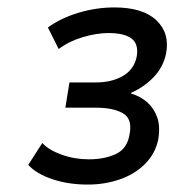

<svg xmlns="http://www.w3.org/2000/svg" viewBox="-20 -730 490 517"><path d="M217 -233Q164 -233 121 -247.5Q78 -262 56 -286L94 -345Q111 -326 146 -313.5Q181 -301 219 -301Q262 -301 292.5 -315.5Q323 -330 329 -369Q337 -410 311 -425Q285 -440 239 -440H156L167 -508H238Q281 -508 311 -525.5Q341 -543 348 -577Q354 -611 334.5 -626Q315 -641 272 -641Q240 -641 203 -630Q166 -619 138 -598L109 -656Q143 -681 191 -695.5Q239 -710 288 -710Q365 -710 401.5 -675Q438 -640 427 -585Q419 -548 393 -521.5Q367 -495 333 -480V-478Q358 -471 376.5 -454.5Q395 -438 403.5 -413.5Q412 -389 406 -354Q398 -316 370.5 -288.5Q343 -261 302.5 -247Q262 -233 217 -233Z"/></svg>

Font: Nunito Sans 7pt SemiCondensed SemiBold
Style: Italic
Weight: 600
Width: 4
Italic angle: -9°
Designer: Vernon Adams
Foundry: Vernon Adams
Version: Version 3.101;gftools[0.9.27]